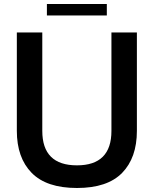

<svg xmlns="http://www.w3.org/2000/svg" viewBox="-20 -925 768 958"><path d="M64 -272V-763H191V-272Q191 -100 364 -100Q536 -100 536 -272V-763H663V-272Q663 -138 589.5 -62.5Q516 13 364 13Q212 13 138 -62.5Q64 -138 64 -272ZM513 -848H214V-905H513Z"/></svg>

Font: Open Sauce One SemiBold
Style: Regular
Weight: 600
Designer: Alfredo Marco Pradil
Foundry: Creative Sauce Fz LLC
Version: Version 1.477